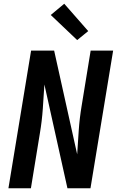

<svg xmlns="http://www.w3.org/2000/svg" viewBox="-20 -1005 640 1025"><path d="M25 0 146 -735H269L392 -181Q396 -246 400.5 -311Q405 -376 416 -441L464 -735H584L463 0H340L217 -554Q213 -489 208.5 -424Q204 -359 193 -294L145 0ZM392 -791 251 -925 323 -985 451 -839Z"/></svg>

Font: Iosevka SS04 Extended Oblique
Style: Bold
Weight: 700
Width: 7
Italic angle: -9°
Monospace: yes
Designer: Belleve Invis
Foundry: Belleve Invis
Version: Version 19.0.0; ttfautohint (v1.8.4)